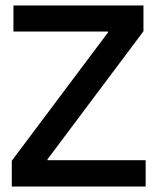

<svg xmlns="http://www.w3.org/2000/svg" viewBox="-20 -680 574 700"><path d="M23 0V-94L374 -562V-565H29V-660H503V-566L153 -99V-96H511V0Z"/></svg>

Font: Bricolage Grotesque 48pt Medium
Style: Regular
Weight: 500
Designer: Mathieu Triay
Foundry: Atelier Triay
Version: Version 1.000; ttfautohint (v1.8.4.7-5d5b);gftools[0.9.32]